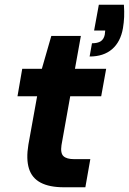

<svg xmlns="http://www.w3.org/2000/svg" viewBox="-20 -792 545 812"><path d="M250 0Q189 0 152 -19.5Q115 -39 102.5 -79Q90 -119 100 -180L137 -385H54L74 -501H157L197 -640H322L297 -501H429L408 -385H277L240 -178Q235 -144 248.5 -131.5Q262 -119 293 -119H362L341 0ZM359 -553 369 -609Q393 -609 406 -617.5Q419 -626 423 -645L425 -663H378L398 -772H504Q506 -743 505 -720Q504 -697 500 -673Q490 -615 454 -584Q418 -553 359 -553Z"/></svg>

Font: DM Sans 17pt ExtraBold
Style: Italic
Weight: 800
Italic angle: -10°
Version: Version 4.004;gftools[0.9.30]